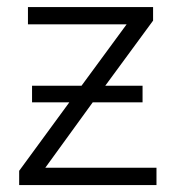

<svg xmlns="http://www.w3.org/2000/svg" viewBox="-20 -533 505 553"><path d="M35.2 0V-41L179.7 -238.3H72.3V-286.1H214.8L344.7 -462.9H60.5V-512.7H420.9V-473.6L283.2 -286.1H390.6V-238.3H247.1L110.4 -49.8H430.7V0Z"/></svg>

Font: Gothic A1 Light
Style: Regular
Weight: 300
Version: Version 2.50